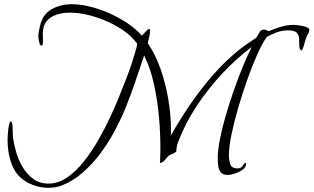

<svg xmlns="http://www.w3.org/2000/svg" viewBox="-20 -771 1488 911"><path d="M209 120Q158 120 111 95Q64 70 42 23Q28 -7 22 -40.5Q16 -74 16 -107Q16 -112 16.5 -125.5Q17 -139 19 -155.5Q21 -172 24 -183.5Q27 -195 33 -195Q33 -195 34 -194.5Q35 -194 35 -193Q40 -182 40 -160.5Q40 -139 41 -125Q45 -91 56 -51.5Q67 -12 87.5 22Q108 56 138 78Q168 100 210 100Q256 100 298.5 71Q341 42 378 -5Q415 -52 446 -106Q477 -160 500.5 -210.5Q524 -261 539 -297Q561 -351 582.5 -406.5Q604 -462 620 -518Q623 -529 626.5 -541Q630 -553 631 -564Q620 -578 607.5 -591Q595 -604 581 -615Q545 -643 499 -664.5Q453 -686 404.5 -698.5Q356 -711 310 -711Q278 -711 248.5 -701.5Q219 -692 201 -670Q183 -648 183 -610Q183 -602 183.5 -593Q184 -584 184 -576Q184 -572 183 -563.5Q182 -555 177 -555Q171 -555 168 -564Q165 -573 163.5 -583Q162 -593 162 -597Q162 -611 164.5 -623.5Q167 -636 170 -649Q183 -704 225.5 -727.5Q268 -751 320 -751Q361 -751 407.5 -739.5Q454 -728 500 -707.5Q546 -687 586 -660Q626 -633 653 -602Q656 -605 663 -612.5Q670 -620 677 -627Q684 -634 687 -634Q692 -634 692 -628Q692 -613 688.5 -597Q685 -581 681 -566Q717 -514 741.5 -444.5Q766 -375 778.5 -300.5Q791 -226 791 -159Q791 -151 791 -143Q791 -135 790 -127Q831 -200 881.5 -274Q932 -348 991 -415.5Q1050 -483 1115 -535Q1134 -550 1153.5 -563.5Q1173 -577 1193 -590L1197 -593Q1205 -608 1216 -625Q1225 -631 1234 -631Q1236 -631 1245 -627.5Q1254 -624 1255 -623Q1283 -635 1313 -644Q1343 -653 1374 -653Q1382 -653 1399.5 -650.5Q1417 -648 1432.5 -643Q1448 -638 1448 -628Q1448 -626 1447 -622.5Q1446 -619 1445 -617L1436 -600Q1431 -589 1428 -576.5Q1425 -564 1421 -553Q1420 -551 1417 -541.5Q1414 -532 1411 -532H1409Q1403 -536 1401.5 -543Q1400 -550 1400 -560Q1400 -574 1399 -589.5Q1398 -605 1387.5 -616Q1377 -627 1347 -627Q1320 -627 1294.5 -618Q1269 -609 1246 -596Q1224 -565 1199.5 -510Q1175 -455 1151.5 -388Q1128 -321 1108.5 -253.5Q1089 -186 1077.5 -128.5Q1066 -71 1066 -36Q1066 -13 1072.5 7.5Q1079 28 1107 28Q1124 28 1131 16Q1138 4 1146 1Q1148 2 1148 6Q1148 22 1131.5 34Q1115 46 1094.5 52.5Q1074 59 1060 59Q1038 59 1028 47Q1018 35 1015.5 17Q1013 -1 1013 -18Q1013 -57 1023.5 -110.5Q1034 -164 1051.5 -224Q1069 -284 1090 -344Q1111 -404 1133 -457Q1155 -510 1174 -548Q1102 -494 1035 -422.5Q968 -351 914 -269.5Q860 -188 827 -102Q823 -93 820 -80Q817 -67 817 -57Q817 -51 808.5 -46Q800 -41 790 -37Q780 -33 776 -28Q767 -17 760.5 -9.5Q754 -2 739 3Q740 -17 740.5 -36Q741 -55 741 -74Q741 -142 734 -219Q727 -296 710.5 -371.5Q694 -447 664 -508Q643 -445 621.5 -382Q600 -319 575 -257Q554 -206 524.5 -150.5Q495 -95 457 -44Q419 7 373 47.5Q327 88 273 109Q258 115 241.5 117.5Q225 120 209 120Z"/></svg>

Font: Beau Rivage
Style: Regular
Weight: 400
Designer: Robert E. Leuschke
Foundry: Robert E. Leuschke
Version: Version 1.010; ttfautohint (v1.8.3)